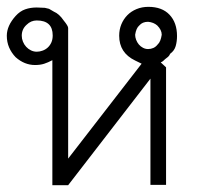

<svg xmlns="http://www.w3.org/2000/svg" viewBox="-20 -544 614 564"><path d="M396 -356.9 377 -366.2Q330.1 -388.7 330.1 -439Q330.1 -457 336.4 -472.4Q342.8 -487.8 354 -499.3Q365.2 -510.7 381.1 -517.3Q397 -523.9 416 -523.9Q456.1 -523.9 478 -500.7Q500 -477.5 500 -438Q500 -422.4 496.1 -408.7Q492.2 -395 480 -386.2Q477.1 -379.9 473.6 -377Q470.2 -374 464.8 -370.1Q461.9 -367.2 459 -364.7Q456.1 -362.3 452.1 -360.8L467.8 -346.2V-1H421.9V-313L180.2 0H133.8V-367.2Q121.1 -360.4 109.6 -356.7Q98.1 -353 83 -353Q51.8 -353 25.9 -376Q13.7 -388.7 6.8 -404.5Q0 -420.4 0 -439Q0 -468.3 25.9 -497.1Q38.6 -511.2 54 -516.6Q69.3 -522 87.9 -522L111.8 -521L124 -518.1L138.2 -509.8Q153.8 -503.4 167 -483.9Q180.2 -467.8 180.2 -461.9V-78.1ZM43.9 -439Q43.9 -430.2 47.4 -421.6Q50.8 -413.1 56.9 -406.5Q63 -399.9 71 -396Q79.1 -392.1 87.9 -392.1Q96.7 -392.1 105.2 -395.3Q113.8 -398.4 120.4 -404.5Q127 -410.6 130.9 -419.4Q134.8 -428.2 134.8 -439.9Q134.8 -483.9 87.9 -483.9Q70.8 -483.9 58.1 -471.2Q43.9 -458.5 43.9 -439ZM415 -480Q398.4 -480 389.2 -469.2Q379.9 -461.4 377 -441.9Q377 -434.6 379.9 -427Q382.8 -419.4 387.9 -413.3Q393.1 -407.2 400.1 -403.6Q407.2 -399.9 415 -399.9Q423.3 -399.9 430.4 -403.1Q437.5 -406.2 442.9 -413.1Q447.8 -417.5 450.7 -424.8Q453.6 -432.1 455.1 -441.9Q455.1 -456.1 441.9 -469.2Q431.2 -478.5 415 -480Z"/></svg>

Font: Defago Noto Sans
Style: Regular
Weight: 400
Designer: John M. Durdin
Foundry: Lao IT Dev Co., Ltd.
Version: Version 1.000 2007 initial release